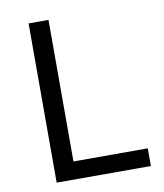

<svg xmlns="http://www.w3.org/2000/svg" viewBox="-79 -753 696 817"><g transform="rotate(-10 269.0 -344.0)"><path d="M99.8 0V-688H185.8V-76.4H507V0Z"/></g></svg>

Font: Saira Thin
Style: Regular
Weight: 100
Designer: Hector Gatti with collaboration of the Omnibus-Type team
Foundry: Omnibus-Type
Version: Version 1.101